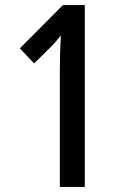

<svg xmlns="http://www.w3.org/2000/svg" viewBox="-20 -734 481 754"><path d="M313 0H215V-462Q215 -495 216 -528.5Q217 -562 219 -595Q212 -586 202 -574Q192 -562 176 -546L114 -485L58 -544L227 -714H313Z"/></svg>

Font: Noto Sans Thai Looped ExtraCondensed Medium
Style: Regular
Weight: 500
Width: 2
Designer: Sasikarn Vongin, Ben Mitchell
Foundry: The Fontpad Ltd
Version: Version 1.001; ttfautohint (v1.8.4.7-5d5b)